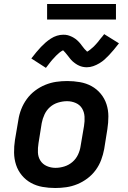

<svg xmlns="http://www.w3.org/2000/svg" viewBox="-20 -934 640 962"><path d="M257 8Q224 8 193 2.5Q162 -3 135.5 -17.5Q109 -32 89.5 -55.5Q70 -79 60.5 -108Q51 -137 50.5 -169Q50 -201 55 -233L72 -333Q76 -360 86.5 -387Q97 -414 114.5 -438Q132 -462 156 -480Q180 -498 207 -509Q234 -520 261.5 -524Q289 -528 317 -528Q349 -528 380.5 -522.5Q412 -517 438.5 -502.5Q465 -488 484.5 -464.5Q504 -441 513.5 -412Q523 -383 523 -351Q523 -319 518 -287L502 -187Q497 -160 487 -133Q477 -106 459.5 -82Q442 -58 418 -40Q394 -22 367 -11Q340 0 312 4Q284 8 257 8ZM258 -93Q280 -93 302.5 -100Q325 -107 343 -122.5Q361 -138 371 -159.5Q381 -181 384 -203L401 -303Q405 -327 403.5 -350Q402 -373 391 -391Q380 -409 359.5 -418Q339 -427 316 -427Q294 -427 271 -420Q248 -413 230.5 -397.5Q213 -382 203 -360.5Q193 -339 189 -317L173 -217Q169 -193 170 -170Q171 -147 182.5 -129Q194 -111 214.5 -102Q235 -93 258 -93ZM210 -594 137 -641Q150 -658 162 -672.5Q174 -687 185.5 -699Q197 -711 208.5 -721Q220 -731 234.5 -740.5Q249 -750 265 -755Q281 -760 297 -760Q303 -760 309 -759.5Q315 -759 320 -757.5Q325 -756 330.5 -754Q336 -752 341 -749.5Q346 -747 350 -744.5Q354 -742 359 -738.5Q364 -735 368 -731Q372 -727 376 -723Q380 -719 383 -715Q386 -711 389 -707Q392 -703 396 -698Q400 -693 403.5 -688.5Q407 -684 410.5 -681.5Q414 -679 416 -675Q418 -676 422.5 -678.5Q427 -681 431.5 -685Q436 -689 439 -691.5Q442 -694 445 -696.5Q448 -699 451 -702Q454 -705 457 -708.5Q460 -712 463.5 -715.5Q467 -719 470.5 -723.5Q474 -728 477.5 -732.5Q481 -737 485 -742Q489 -747 493.5 -752Q498 -757 502 -763L576 -717Q562 -699 550 -684.5Q538 -670 526.5 -658Q515 -646 504 -636Q493 -626 478 -617Q463 -608 447 -602.5Q431 -597 415 -597Q410 -597 405 -597.5Q400 -598 395 -599Q390 -600 385.5 -601.5Q381 -603 376.5 -605Q372 -607 367.5 -609.5Q363 -612 359.5 -614.5Q356 -617 352 -620Q348 -623 344 -626.5Q340 -630 337 -633.5Q334 -637 331 -640.5Q328 -644 325.5 -647.5Q323 -651 320.5 -654Q318 -657 314 -662Q310 -667 307 -670.5Q304 -674 300.5 -677.5Q297 -681 296 -682Q294 -681 289.5 -678.5Q285 -676 280.5 -672.5Q276 -669 273 -666Q270 -663 267 -660.5Q264 -658 261 -655Q258 -652 255 -648.5Q252 -645 248.5 -641.5Q245 -638 241.5 -634Q238 -630 234.5 -625.5Q231 -621 227 -616Q223 -611 219 -605.5Q215 -600 210 -594ZM216 -836V-914H561V-836Z"/></svg>

Font: Iosevka SS04 Extended
Style: Bold Italic
Weight: 700
Width: 7
Italic angle: -9°
Monospace: yes
Designer: Belleve Invis
Foundry: Belleve Invis
Version: Version 19.0.0; ttfautohint (v1.8.4)